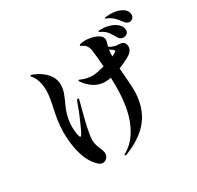

<svg xmlns="http://www.w3.org/2000/svg" viewBox="-188 -1077 1375 1342"><g transform="rotate(-30 500.0 -406.5)"><path d="M859 -861C850 -861 809 -860 809 -854C809 -850 822 -847 838 -839C867 -823 883 -804 910 -768C920 -754 934 -745 948 -745C965 -745 985 -758 985 -782C985 -841 909 -861 859 -861ZM752 -801C748 -801 725 -801 725 -796C725 -791 733 -789 746 -782C781 -762 797 -734 817 -698C827 -680 842 -672 857 -672C873 -672 898 -681 898 -710C898 -761 828 -801 752 -801ZM784 -649C763 -652 745 -661 730 -670C731 -671 731 -672 731 -674C732 -676 732 -678 733 -682C737 -696 742 -709 742 -722C742 -768 661 -789 616 -789C603 -789 564 -787 564 -777C564 -774 568 -770 580 -765C596 -758 616 -739 621 -704C625 -680 630 -627 634 -567C595 -557 558 -549 538 -549C519 -549 472 -555 446 -570C439 -573 439 -573 437 -573C435 -573 433 -572 433 -569C433 -566 435 -560 441 -553C471 -514 516 -468 593 -468C607 -468 623 -470 639 -473C639 -448 640 -423 640 -402C640 -354 637 -306 631 -265C608 -103 538 -8 462 34C453 39 451 42 451 44C451 46 453 48 458 48C460 48 463 48 469 46C522 24 621 -20 680 -110C722 -175 736 -246 736 -319C736 -372 728 -430 724 -499C768 -516 806 -536 825 -549C846 -564 855 -582 855 -601C855 -609 854 -616 851 -622C838 -653 810 -645 784 -649ZM367 -463C360 -463 356 -457 348 -436C325 -366 277 -264 268 -246C261 -233 255 -222 249 -222C238 -222 232 -281 232 -310C232 -451 312 -511 312 -607C312 -673 262 -731 183 -763C171 -768 166 -769 163 -769C162 -769 158 -769 158 -764C158 -761 161 -758 166 -752C181 -736 204 -691 204 -624C204 -529 161 -439 161 -304C161 -226 175 -104 232 -31C247 -11 268 15 295 15C316 15 341 -5 341 -35C341 -70 308 -103 308 -162C308 -203 329 -296 366 -431C369 -443 372 -453 372 -456C372 -461 370 -463 367 -463ZM754 -613C746 -608 735 -603 722 -597V-599C722 -618 724 -635 726 -650C734 -645 742 -640 746 -637C755 -632 758 -625 758 -621C758 -618 757 -615 754 -613Z"/></g></svg>

Font: Shippori Mincho OTF
Style: Bold
Weight: 800
Designer: FONTDASU
Foundry: FONTDASU / Google Inc. / but / Adobe
Version: Version 3.300;hotconv 1.0.109;makeotfexe 2.5.65596